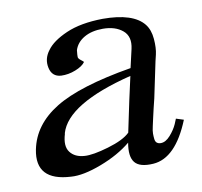

<svg xmlns="http://www.w3.org/2000/svg" viewBox="-62 -545 660 626"><g transform="rotate(-10 268.0 -232.0)"><path d="M520 -109Q472 10 397 15Q352 18 336 -2Q320 -22 328 -67Q287 -33 226.5 -10Q166 13 126 10Q8 4 28 -97Q44 -177 124.5 -226.5Q205 -276 378 -305L392 -366Q401 -406 376.5 -426.5Q352 -447 311 -447Q274 -447 249 -432.5Q224 -418 216 -393Q214 -375 214.5 -370Q215 -365 223 -359Q231 -353 232 -351Q223 -338 199 -328.5Q175 -319 151 -320Q121 -322 114.5 -352.5Q108 -383 128 -409Q147 -436 195 -457Q243 -478 316 -479Q417 -479 452 -435Q467 -416 469.5 -385.5Q472 -355 467 -334L462 -313L437 -194Q434 -182 429.5 -163.5Q425 -145 422.5 -133Q420 -121 416.5 -106Q413 -91 413 -82Q413 -73 414 -64Q415 -55 420 -51Q425 -47 433 -47Q449 -47 464.5 -64.5Q480 -82 488 -100L495 -117ZM373 -280Q157 -226 130 -133V-131Q118 -92 133.5 -71.5Q149 -51 181 -49Q208 -47 260.5 -62.5Q313 -78 334 -99Q358 -215 373 -280Z"/></g></svg>

Font: GFS Artemisia
Style: Italic
Weight: 400
Italic angle: -12°
Designer: Takis Katsoulidis and George D. Matthiopoulos
Foundry: George Matthiopoulos and Takis Katsoulidis
Version: Version 1.0